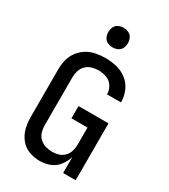

<svg xmlns="http://www.w3.org/2000/svg" viewBox="-231 -1066 1037 1181"><g transform="rotate(30 288.0 -476.0)"><path d="M248 8Q285 8 320 -5Q355 -18 378 -48Q401 -78 412 -113V0H501V-404H288V-317H402V-197Q402 -173 395.5 -150.5Q389 -128 372.5 -110.5Q356 -93 333.5 -86Q311 -79 287 -79Q263 -79 240 -86Q217 -93 199 -109.5Q181 -126 174 -149.5Q167 -173 167 -197V-539Q167 -562 174 -585Q181 -608 198 -625Q215 -642 238.5 -649Q262 -656 285 -656Q315 -656 343 -646Q371 -636 387.5 -610Q404 -584 404 -555Q404 -555 404 -554H503V-557Q503 -597 486.5 -635Q470 -673 437.5 -698.5Q405 -724 365.5 -733.5Q326 -743 285 -743Q251 -743 217.5 -736.5Q184 -730 154.5 -712Q125 -694 104.5 -666.5Q84 -639 75.5 -606Q67 -573 67 -539V-197Q67 -158 76.5 -120Q86 -82 110.5 -51Q135 -20 172 -6Q209 8 248 8ZM288 -821Q307 -821 324.5 -829Q342 -837 350 -854Q358 -871 358 -890Q358 -909 350 -926.5Q342 -944 324.5 -952Q307 -960 288 -960Q269 -960 252 -952Q235 -944 227 -926.5Q219 -909 219 -890Q219 -871 227 -854Q235 -837 252 -829Q269 -821 288 -821Z"/></g></svg>

Font: Iosevka Sparkle Medium
Style: Regular
Weight: 500
Designer: Belleve Invis
Foundry: Belleve Invis
Version: Version 4.5.0; ttfautohint (v1.8.3)